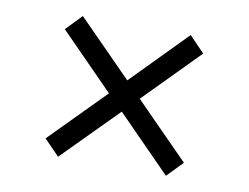

<svg xmlns="http://www.w3.org/2000/svg" viewBox="-58 -589 801 618"><g transform="rotate(10 342.5 -280.0)"><path d="M166 -50.3 116.2 -101.6 292 -279.8 116.2 -458.5 166 -510.3 342.8 -331.1 518.6 -510.3 568.4 -458.5 392.6 -279.8 568.4 -101.6 518.6 -50.3 342.8 -229Z"/></g></svg>

Font: Gelasio SemiBold
Style: Regular
Weight: 600
Designer: Eben Sorkin
Foundry: Eben Sorkin
Version: Version 1.008